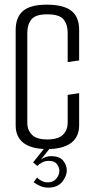

<svg xmlns="http://www.w3.org/2000/svg" viewBox="-20 -648 411 843"><path d="M188.1 6.5Q119.5 6.5 84.1 -19.8Q48.8 -46.2 48.8 -97.5V-516.4Q48.8 -572.2 81 -599.8Q113.3 -627.5 185.1 -627.5Q258.5 -627.5 293.2 -600.6Q327.8 -573.7 327.5 -515.4V-382.6L277.1 -375.4V-503.5Q277.1 -541.1 258.8 -563.1Q240.5 -585.1 187.4 -585.1Q136 -585.1 118 -562.6Q99.9 -540.2 99.9 -504.5V-108.4Q99.9 -76.7 120.4 -56.2Q140.8 -35.7 187.4 -35.7Q235.2 -35.7 256.1 -56.2Q277.1 -76.7 277.1 -109.2V-231.4L327.5 -238.9V-98.3Q327.5 -46.2 291.2 -19.8Q254.9 6.5 188.1 6.5ZM192.2 175.8Q171.8 175.8 155 168Q138.2 160.2 127.7 152L142.8 131.1Q147.8 138.1 161.4 145.4Q175 152.7 189.3 152.7Q213.9 152.7 227.3 136.3Q240.6 119.8 240.6 102.2Q240.6 86.5 229.8 72.4Q219 58.3 194.3 58.3Q178.9 58.3 165.8 64.8Q152.8 71.2 144.2 80.6L125.2 65.2L177.2 0H201.5L159.7 52.5Q180.8 37.5 203.9 37.5Q241 37.5 257.1 57.2Q273.2 76.9 273.2 99.5Q273.2 126.1 252.6 150.9Q231.9 175.8 192.2 175.8Z"/></svg>

Font: Smooch Sans Thin
Style: Regular
Weight: 100
Designer: Robert E. Leuschke
Foundry: Robert E. Leuschke
Version: Version 1.010